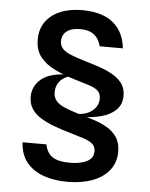

<svg xmlns="http://www.w3.org/2000/svg" viewBox="-56 -854 712 909"><g transform="rotate(5 300.0 -400.0)"><path d="M298 8.5Q235.5 8.5 185.2 -9.2Q135 -27 104.5 -64Q74 -101 71 -159.5H184.5Q192 -119 219.5 -100.8Q247 -82.5 300.5 -82.5Q330.5 -82.5 356.5 -88.5Q382.5 -94.5 398.2 -108.5Q414 -122.5 414 -146.5Q414 -169 399 -181.8Q384 -194.5 355.8 -203.8Q327.5 -213 287.5 -224.5Q244.5 -237 208.5 -250.8Q172.5 -264.5 146 -281.8Q119.5 -299 105 -322.5Q90.5 -346 90.5 -378Q90.5 -429.5 132.2 -463.5Q174 -497.5 265.5 -497.5L288 -491.5Q262 -491.5 242.5 -480.5Q223 -469.5 212.2 -450.8Q201.5 -432 201.5 -409.5Q201.5 -384.5 215.2 -368.2Q229 -352 256.5 -340.2Q284 -328.5 324 -316.5Q359 -306.5 394.5 -295.2Q430 -284 459.8 -267Q489.5 -250 507.8 -223Q526 -196 526 -154Q526 -103 497.2 -66.5Q468.5 -30 417.2 -10.8Q366 8.5 298 8.5ZM331 -303.5 313 -316Q360.5 -316 388.8 -339.5Q417 -363 417 -397Q417 -422.5 401.5 -435.5Q386 -448.5 358.2 -457Q330.5 -465.5 294 -476.5Q239.5 -493 195.8 -514Q152 -535 126 -567.5Q100 -600 100 -651Q100 -699.5 124.5 -734.5Q149 -769.5 193.8 -788.5Q238.5 -807.5 300.5 -807.5Q354 -807.5 397.8 -791.5Q441.5 -775.5 469.8 -739.5Q498 -703.5 505.5 -644H395Q387.5 -672.5 373.2 -688.2Q359 -704 339.8 -710.5Q320.5 -717 297.5 -717Q254.5 -717 232.5 -699.8Q210.5 -682.5 210.5 -653Q210.5 -631.5 223 -617.5Q235.5 -603.5 262.2 -592.2Q289 -581 331 -568.5Q364 -559 398.5 -547.5Q433 -536 462.2 -520Q491.5 -504 509.8 -480Q528 -456 528 -420.5Q528 -379.5 502.5 -353.8Q477 -328 432.5 -315.8Q388 -303.5 331 -303.5Z"/></g></svg>

Font: Spline Sans Mono Medium
Style: Regular
Weight: 500
Monospace: yes
Version: Version 1.004